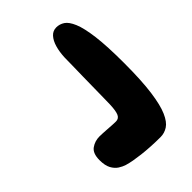

<svg xmlns="http://www.w3.org/2000/svg" viewBox="-50 -549 593 593"><g transform="rotate(45 246.0 -253.0)"><path d="M394.5 -120.5Q365 -120.5 353.8 -136.2Q342.5 -152 342.5 -172.5Q342.5 -177.5 343 -186.5Q343.5 -195.5 344.2 -206Q345 -216.5 345.5 -225.8Q346 -235 346 -241Q346 -253.5 334.5 -258.8Q323 -264 296 -265Q291 -265 272 -265.5Q253 -266 227.8 -266.2Q202.5 -266.5 175.8 -267Q149 -267.5 127 -268Q105 -268.5 94 -268.5Q70.5 -269.5 51.5 -275Q32.5 -280.5 21.2 -290.8Q10 -301 10 -316Q10 -330.5 18.2 -343Q26.5 -355.5 49.5 -365.2Q72.5 -375 117.5 -380.8Q162.5 -386.5 235.5 -386.5Q312 -386.5 359.8 -380Q407.5 -373.5 433 -362.2Q458.5 -351 468 -336.2Q477.5 -321.5 477.5 -304.5Q477.5 -281 476.2 -260.8Q475 -240.5 473 -223.8Q471 -207 468.5 -193Q466 -179 462.5 -167.5Q459.5 -157.5 452.5 -146.5Q445.5 -135.5 431.8 -128Q418 -120.5 394.5 -120.5Z"/></g></svg>

Font: Gluten SemiBold
Style: Regular
Weight: 600
Designer: Tyler Finck
Foundry: Etcetera Type Company
Version: Version 1.300